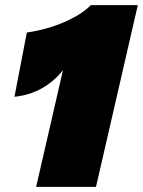

<svg xmlns="http://www.w3.org/2000/svg" viewBox="-20 -724 554 744"><path d="M120 0 224 -452Q190 -409 142.5 -382Q95 -355 36 -349L84 -598Q161 -609 228 -638Q295 -667 332 -704H514L352 0Z"/></svg>

Font: Prodigy Sans Black
Style: Italic
Weight: 900
Italic angle: -13°
Designer: Wei Huang
Foundry: Wei Huang
Version: Version 1.003; ttfautohint (v1.8.3)